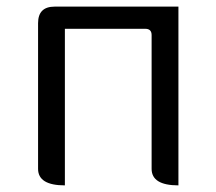

<svg xmlns="http://www.w3.org/2000/svg" viewBox="-20 -560 653 580"><path d="M176 0Q95 0 95 -50V-490Q95 -540 145 -540H519V0Q438 0 438 -50V-454Q438 -473 419 -473H176V0Z"/></svg>

Font: Swei Half Moon CJK TC
Style: DemiLight
Weight: 350
Version: Version 2.125